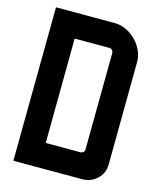

<svg xmlns="http://www.w3.org/2000/svg" viewBox="-126 -955 863 1044"><g transform="rotate(15 305.5 -433.0)"><path d="M58 -866H385Q444 -866 492 -827Q542 -786 557 -728Q561 -713 561 -693L556 -117Q556 -65 521 -33Q488 0 435 0H50ZM200 -728 195 -139H386Q415 -139 413 -165L418 -706L417 -710Q412 -728 396 -728Z"/></g></svg>

Font: Covid19
Style: Regular
Weight: 400
Designer: Peter Wiegel
Foundry: (c) CAT - Ing. Peter Wiegel.  for Rudolf Maass + Partner GmbH
Version: Version 001.000